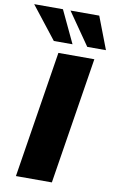

<svg xmlns="http://www.w3.org/2000/svg" viewBox="-125 -998 635 1052"><g transform="rotate(10 192.5 -472.5)"><path d="M42 0 154 -705H354L242 0ZM304 -765 179 -945H339L408 -765ZM118 -765 -23 -945H137L222 -765Z"/></g></svg>

Font: Nunito Sans 10pt SemiExpanded Black
Style: Italic
Weight: 900
Width: 6
Italic angle: -9°
Designer: Vernon Adams
Foundry: Vernon Adams
Version: Version 3.101;gftools[0.9.27]